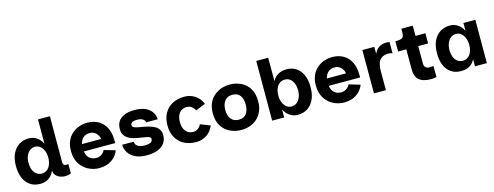

<svg xmlns="http://www.w3.org/2000/svg" viewBox="-22 -1431 5596 2175"><g transform="rotate(-15 2776.0 -343.5)"><path d="M424 -101Q410 -67 387.5 -41.5Q365 -16 332.5 -2Q300 12 256 12Q191 12 142.5 -20Q94 -52 68 -111.5Q42 -171 42 -253Q42 -337 69.5 -396.5Q97 -456 146.5 -488Q196 -520 261 -520Q303 -520 333.5 -505Q364 -490 385.5 -466.5Q407 -443 420 -415V-700H560L559 -168Q559 -138 572 -127Q585 -116 622 -124V-14Q612 -8 589.5 -3.5Q567 1 547 1Q524 1 495 -9.5Q466 -20 445 -43Q424 -66 424 -101ZM307 -96Q341 -97 366.5 -116Q392 -135 406.5 -170.5Q421 -206 421 -253Q421 -297 406.5 -332.5Q392 -368 366.5 -389Q341 -410 307 -410Q271 -410 244.5 -389Q218 -368 203.5 -332.5Q189 -297 189 -253Q189 -205 203.5 -169.5Q218 -134 244.5 -115Q271 -96 307 -96Z M951 13Q884 13 823.5 -18Q763 -49 725.5 -109Q688 -169 688 -256Q688 -324 710 -373.5Q732 -423 769.5 -455.5Q807 -488 853.5 -504Q900 -520 949 -520Q1024 -520 1079.5 -487.5Q1135 -455 1165.5 -394Q1196 -333 1196 -248V-215H793L792 -301H1053Q1053 -314 1046 -331Q1039 -348 1025.5 -363.5Q1012 -379 992.5 -389.5Q973 -400 948 -400Q906 -400 879 -381Q852 -362 838.5 -329.5Q825 -297 825 -256Q825 -210 838.5 -176.5Q852 -143 880.5 -125Q909 -107 953 -107Q968 -107 987 -114.5Q1006 -122 1023 -137Q1040 -152 1049 -173L1181 -134Q1158 -79 1120.5 -46.5Q1083 -14 1039 -0.5Q995 13 951 13Z M1506 12Q1427 12 1374 -14.5Q1321 -41 1294 -84Q1267 -127 1267 -176L1403 -175Q1403 -151 1417 -134.5Q1431 -118 1455.5 -110Q1480 -102 1513 -102Q1556 -102 1581 -114Q1606 -126 1606 -155Q1606 -172 1583 -180.5Q1560 -189 1523.5 -194Q1487 -199 1446.5 -206.5Q1406 -214 1369.5 -230Q1333 -246 1310 -276Q1287 -306 1287 -355Q1287 -401 1308.5 -438.5Q1330 -476 1378 -498Q1426 -520 1503 -520Q1568 -520 1611.5 -504Q1655 -488 1681.5 -462.5Q1708 -437 1719.5 -407.5Q1731 -378 1731 -351H1595Q1595 -373 1570 -389.5Q1545 -406 1502 -406Q1461 -406 1443.5 -394Q1426 -382 1426 -361Q1426 -345 1443.5 -336Q1461 -327 1489 -321.5Q1517 -316 1551.5 -310Q1586 -304 1620 -294.5Q1654 -285 1682 -269.5Q1710 -254 1727.5 -228Q1745 -202 1745 -162Q1745 -108 1717.5 -69Q1690 -30 1636.5 -9Q1583 12 1506 12Z M2293 -381 2177 -335Q2168 -359 2143 -379.5Q2118 -400 2083 -400Q2029 -400 1997 -362Q1965 -324 1965 -255Q1965 -186 1997 -147Q2029 -108 2083 -108Q2118 -108 2143 -128.5Q2168 -149 2177 -173L2293 -127Q2264 -58 2209 -23Q2154 12 2088 12Q2007 12 1946.5 -20Q1886 -52 1852.5 -111.5Q1819 -171 1819 -254Q1819 -337 1852.5 -396.5Q1886 -456 1946.5 -488Q2007 -520 2088 -520Q2154 -520 2209 -485Q2264 -450 2293 -381Z M2618 12Q2549 12 2488 -16Q2427 -44 2389 -103Q2351 -162 2351 -254Q2351 -324 2374 -374Q2397 -424 2436 -456.5Q2475 -489 2522.5 -504.5Q2570 -520 2618 -520Q2687 -520 2747.5 -492Q2808 -464 2845.5 -405.5Q2883 -347 2883 -254Q2883 -185 2860.5 -135Q2838 -85 2800 -52Q2762 -19 2714.5 -3.5Q2667 12 2618 12ZM2618 -108Q2679 -108 2708 -147.5Q2737 -187 2737 -254Q2737 -320 2708.5 -360Q2680 -400 2618 -400Q2560 -400 2528.5 -360Q2497 -320 2497 -254Q2497 -187 2528.5 -147.5Q2560 -108 2618 -108Z M3120 -425Q3133 -452 3155.5 -473.5Q3178 -495 3210.5 -507.5Q3243 -520 3284 -520Q3350 -520 3398 -488Q3446 -456 3472 -397Q3498 -338 3498 -255Q3498 -171 3470.5 -111.5Q3443 -52 3394 -20Q3345 12 3279 12Q3240 12 3209 -3Q3178 -18 3155.5 -42Q3133 -66 3120 -93V0H2979L2980 -700H3120ZM3234 -412Q3200 -412 3174.5 -392.5Q3149 -373 3134.5 -338Q3120 -303 3120 -255Q3120 -211 3134.5 -175.5Q3149 -140 3174.5 -119Q3200 -98 3234 -98Q3270 -98 3296.5 -119Q3323 -140 3337.5 -176Q3352 -212 3352 -255Q3352 -303 3337.5 -338.5Q3323 -374 3296.5 -393.5Q3270 -413 3234 -412Z M3823 13Q3756 13 3695.5 -18Q3635 -49 3597.5 -109Q3560 -169 3560 -256Q3560 -324 3582 -373.5Q3604 -423 3641.5 -455.5Q3679 -488 3725.5 -504Q3772 -520 3821 -520Q3896 -520 3951.5 -487.5Q4007 -455 4037.5 -394Q4068 -333 4068 -248V-215H3665L3664 -301H3925Q3925 -314 3918 -331Q3911 -348 3897.5 -363.5Q3884 -379 3864.5 -389.5Q3845 -400 3820 -400Q3778 -400 3751 -381Q3724 -362 3710.5 -329.5Q3697 -297 3697 -256Q3697 -210 3710.5 -176.5Q3724 -143 3752.5 -125Q3781 -107 3825 -107Q3840 -107 3859 -114.5Q3878 -122 3895 -137Q3912 -152 3921 -173L4053 -134Q4030 -79 3992.5 -46.5Q3955 -14 3911 -0.5Q3867 13 3823 13Z M4173 0V-508H4313V-424Q4321 -444 4333.5 -461.5Q4346 -479 4364 -492Q4382 -505 4404 -512.5Q4426 -520 4451 -520Q4459 -520 4473 -519Q4487 -518 4494 -516V-385Q4479 -390 4456 -392.5Q4433 -395 4414.3 -391Q4375 -383 4353 -361Q4331 -339 4322 -304Q4313 -269 4313 -221V0Z M4843 12Q4745 12 4700.5 -28.5Q4656 -69 4656 -149V-387H4560V-508H4579Q4611 -508 4629 -515Q4647 -522 4654.5 -538.5Q4662 -555 4662 -582V-627H4796V-507H4912V-387H4796V-184Q4796 -149 4814 -135.5Q4832 -122 4852 -122Q4862 -122 4877 -123Q4892 -124 4904 -126L4905 4Q4892 8 4873.5 10Q4855 12 4843 12Z M5194 12Q5126 12 5078 -20Q5030 -52 5005 -111.5Q4980 -171 4980 -253Q4980 -337 5007.5 -396.5Q5035 -456 5084.5 -488Q5134 -520 5199 -520Q5241 -520 5272 -505Q5303 -490 5324 -466.5Q5345 -443 5358 -415V-508H5498L5497 0H5358V-83Q5345 -56 5323.5 -34.5Q5302 -13 5270.5 -0.5Q5239 12 5194 12ZM5244 -96Q5278 -97 5303.5 -116Q5329 -135 5343.5 -170.5Q5358 -206 5358 -253Q5358 -297 5343.5 -332.5Q5329 -368 5303.5 -389Q5278 -410 5244 -410Q5208 -410 5181.5 -389Q5155 -368 5140.5 -332.5Q5126 -297 5126 -253Q5126 -205 5140.5 -169.5Q5155 -134 5181.5 -115Q5208 -96 5244 -96Z"/></g></svg>

Font: Inclusive Sans
Style: Regular
Weight: 400
Designer: Olivia King
Foundry: Olivia King
Version: Version 2.004